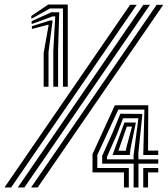

<svg xmlns="http://www.w3.org/2000/svg" viewBox="-117 -821 736 841"><path d="M158.8 -441V-784H102L20.8 -738.8L20 -751L94.2 -801H179.8V-441ZM74.2 -441V-589L96.2 -712.2L91.8 -712.5L23 -694L22.5 -706.2L100.8 -731H113.5L95.5 -593.5V-441ZM116.5 -441V-598L125 -749.2H113.8L22 -715.8L21.2 -728L107.5 -767.2H142.5L137.5 -602.5V-441ZM-39 0 511 -800H540L-10 0ZM-97.2 0 452.8 -800H481.8L-68.2 0ZM19.2 0 569.2 -800H598.2L48.2 0ZM426 0V-66H288.2V-146L386.2 -360H532.5L531.5 -161.2H576.2V-142.2H510.5L515.5 -341H401.2L309.2 -142V-85H447.2V0ZM510.5 0V-85H576.2V-66H531.5V0ZM468.2 0 468.5 -104H330.5V-138L378 -244.2L410.2 -322.8L506.8 -322L489 -150.5L489.5 -123H576.2V-104H489.5V0ZM351.5 -123H468.5L468 -140L489.2 -303H422L394.8 -231.8L351.5 -134ZM376 -142.2 406.2 -224.8 428 -284.2H478.2L454.8 -171.2L451.5 -142.2ZM401.8 -160.8H434L438.2 -181L461.2 -266.5H438.5L414.5 -198Z"/></svg>

Font: Big Shoulders Inline Display Thin Black
Style: Regular
Weight: 900
Version: Version 2.002